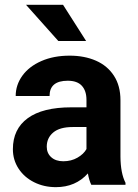

<svg xmlns="http://www.w3.org/2000/svg" viewBox="-20 -770 576 800"><path d="M242.7 -750 338.9 -599.1H223.1L88.4 -750ZM360.4 0Q351.1 -19 346.2 -47.4Q294.9 9.8 212.9 9.8Q163.1 9.8 122.1 -10.7Q81.1 -31.2 57.4 -67.4Q33.7 -103.5 33.7 -148.4Q33.7 -232.4 95.7 -277.6Q157.7 -322.8 277.3 -322.8H340.3V-353.5Q340.3 -391.6 321 -412.6Q301.8 -433.6 262.2 -433.6Q186.5 -433.6 186.5 -370.1H45.4Q45.4 -416 73.2 -454.6Q101.1 -493.2 152.3 -515.6Q203.6 -538.1 270 -538.1Q332 -538.1 379.9 -517.1Q427.7 -496.1 454.8 -454.3Q481.9 -412.6 481.9 -352.5V-117.2Q482.4 -48.3 502.9 -8.3V0ZM340.3 -148.9V-240.7H282.7Q229 -240.7 201.9 -218Q174.8 -195.3 174.8 -158.7Q174.8 -131.8 193.4 -115Q211.9 -98.1 243.7 -98.1Q276.9 -98.1 302.7 -113Q328.6 -127.9 340.3 -148.9Z"/></svg>

Font: Mardoto
Style: Bold
Weight: 700
Designer: Christian Robertson, Vahan Hovhannisyan
Foundry: Google
Version: Version 1.000